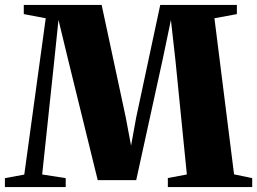

<svg xmlns="http://www.w3.org/2000/svg" viewBox="-30 -763 1048 783"><path d="M69 -51 156.5 -688.5 67 -705.5V-743H384.5L483 -283.5L504.5 -169L525.5 -284.5L623.5 -743H936V-705.5L844.5 -688.5L924.5 -52L998.5 -36.5V0H654.5V-37L732 -51.5L685.5 -516.5L667 -681.5L634 -523.5L525.5 -28.5H368.5L248 -518.5L208.5 -682L191.5 -517.5L142 -51.5L238 -36.5V0H-10V-36.5Z"/></svg>

Font: Merriweather 96pt Black
Style: Regular
Weight: 900
Version: Version 2.100